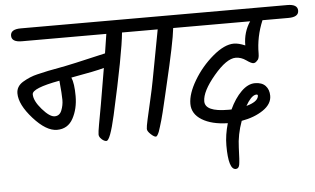

<svg xmlns="http://www.w3.org/2000/svg" viewBox="-56 -734 1682 1024"><g transform="rotate(-5 785.5 -221.5)"><path d="M89 -645H744Q799 -645 799 -610.5Q799 -576 744 -576H625Q615 -467 542 -140Q512 -7 492 -7Q480 -7 466.5 -19.5Q453 -32 453 -45Q453 -58 460 -97Q467 -136 479 -202Q492 -275 512 -396Q466 -383 335 -360Q349 -328 349 -260Q349 -192 321 -140.5Q293 -89 235 -89Q177 -89 109 -165Q41 -241 41 -301Q41 -338 76 -360Q116 -384 155.5 -393Q195 -402 215 -406.5Q235 -411 276 -418Q329 -427 525 -473Q528 -490 533 -524.5Q538 -559 541 -576H89Q34 -576 34 -610.5Q34 -645 89 -645ZM270 -349Q122 -322 122 -289Q122 -254 162 -208Q202 -162 228.5 -162Q255 -162 266 -189.5Q277 -217 277 -246Q277 -275 270 -349Z M700 -645H1016Q1070 -645 1070 -610.5Q1070 -576 1016 -576H899Q891 -501 837 -274Q830 -244 825.5 -224.5Q821 -205 814.5 -178Q808 -151 803.5 -132Q799 -113 793 -92Q787 -71 782.5 -57Q778 -43 774 -31Q764 -7 757 -7Q747 -7 729.5 -23.5Q712 -40 712 -52Q712 -64 720.5 -102.5Q729 -141 743.5 -203.5Q758 -266 765.5 -307Q773 -348 783 -400Q803 -508 816 -576H700Q645 -576 645 -610.5Q645 -645 700 -645Z M996 -645H1516Q1571 -645 1571 -610.5Q1571 -576 1516 -576H1377Q1341 -490 1341 -401Q1341 -371 1329 -363Q1320 -352 1309 -352Q1298 -352 1272 -370.5Q1246 -389 1217 -389Q1168 -389 1099 -307Q1030 -225 1030 -172Q1030 -116 1153 -116H1171Q1198 -174 1234 -209.5Q1270 -245 1307.5 -245Q1345 -245 1364 -224.5Q1383 -204 1383 -171Q1383 -127 1336 -95Q1289 -63 1220 -51Q1194 20 1192 90.5Q1190 161 1186 181.5Q1182 202 1166 202Q1127 202 1127 73Q1127 17 1145 -45Q1059 -47 1007 -79Q955 -111 955 -165Q955 -219 996.5 -289Q1038 -359 1100.5 -412Q1163 -465 1214 -465Q1239 -465 1274 -450V-451Q1274 -521 1311 -576H996Q942 -576 942 -610.5Q942 -645 996 -645ZM1304 -183Q1280 -177 1252 -128Q1311 -144 1317 -173Q1319 -180 1315.5 -182.5Q1312 -185 1304 -183Z"/></g></svg>

Font: Kalam
Style: Regular
Weight: 400
Designer: Lipi Raval (Devanagari and Latin), Jonny Pinhorn (Latin)
Foundry: Indian Type Foundry
Version: Version 2.001;PS 1.0;hotconv 1.0.79;makeotf.lib2.5.61930; tt